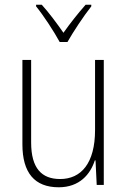

<svg xmlns="http://www.w3.org/2000/svg" viewBox="-20 -784 540 814"><path d="M233 -606H266C291 -650 334 -715 367 -757V-764H343C308 -724 278 -686 249 -645C222 -684 187 -731 157 -764H133V-757C164 -719 208 -652 233 -606ZM229 10C317 10 363 -45 382 -104H385L390 0H420V-530H383V-233C383 -92 324 -25 235 -25C157 -25 112 -70 112 -180V-530H75V-172C75 -51 127 10 229 10Z"/></svg>

Font: Noto Sans Mono ExtraCondensed ExtraLight
Style: Regular
Weight: 200
Width: 2
Designer: Monotype Design Team
Foundry: Monotype Imaging Inc.
Version: Version 2.014